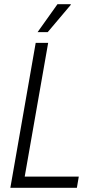

<svg xmlns="http://www.w3.org/2000/svg" viewBox="-20 -889 442 909"><path d="M29 0 149 -686H208L97 -53H353L344 0ZM158 -737 252 -869H315V-866L206 -737Z"/></svg>

Font: Archivo Condensed ExtraLight
Style: Italic
Weight: 250
Width: 3
Italic angle: -10°
Designer: Hector Gatti
Foundry: Omnibus-Type
Version: Version 2.001